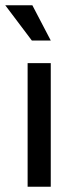

<svg xmlns="http://www.w3.org/2000/svg" viewBox="-25 -710 293 730"><path d="M80 0V-470H168V0ZM-5 -690H98L168 -556H96Z"/></svg>

Font: Mukta Vaani
Style: Regular
Weight: 400
Designer: Noopur Datye, Girish Dalvi, Yashodeep Gholap, Pallavi Karambelkar
Foundry: Ek Type
Version: Version 2.538;PS 1.000;hotconv 16.6.51;makeotf.lib2.5.65220;